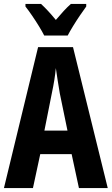

<svg xmlns="http://www.w3.org/2000/svg" viewBox="-20 -953 566 973"><path d="M380 0 343 -172H184L147 0H0L173 -714H350L526 0ZM283 -480Q271 -551 263 -608Q258 -552 243 -482L205 -291H322ZM204 -773Q194 -793 177.5 -820Q161 -847 142.5 -874Q124 -901 109 -920V-933H188Q222 -902 263 -852Q286 -879 303 -897.5Q320 -916 339 -933H417V-920Q403 -901 385 -874.5Q367 -848 350.5 -821Q334 -794 323 -773Z"/></svg>

Font: Noto Sans Myanmar ExtraCondensed
Style: Bold
Weight: 700
Width: 2
Designer: Monotype Design Team
Foundry: Monotype Imaging Inc.
Version: Version 2.107; ttfautohint (v1.8.4.7-5d5b)